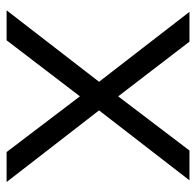

<svg xmlns="http://www.w3.org/2000/svg" viewBox="-26 -554 580 567"><g transform="rotate(90 263.5 -270.0)"><path d="M10 0 221 -273 14.5 -540H102.5L264 -329.5L424 -540H512L305.5 -273L517 0H428.5L264 -216.5L98.5 0Z"/></g></svg>

Font: Cns Manrope
Style: Regular
Weight: 400
Designer: Mikhail Sharanda
Foundry: Mikhail Sharanda
Version: Version 4.504